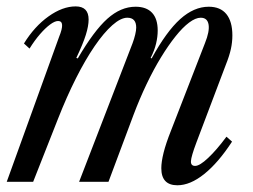

<svg xmlns="http://www.w3.org/2000/svg" viewBox="-30 -554 772 585"><path d="M510.5 10.5Q461.5 10.5 461.5 -41.5Q461.5 -61 468.5 -89Q475.5 -117 491 -156L594.5 -422.5Q609 -458.5 605.5 -479.2Q602 -500 581.5 -500Q566 -500 546.2 -485.2Q526.5 -470.5 504.8 -443.2Q483 -416 460.5 -379.2Q438 -342.5 416.8 -298Q395.5 -253.5 377 -204.5L300.5 0H211L374 -422.5Q379 -436 382 -448.8Q385 -461.5 385 -470Q385 -500 358 -500Q338 -500 312.2 -477.2Q286.5 -454.5 258.2 -413.2Q230 -372 201.5 -315.5Q173 -259 146.5 -191.5L71 0H-9.5L150 -441.5Q160 -466 159.2 -478Q158.5 -490 147 -490Q137 -490 122.5 -479.2Q108 -468.5 91.8 -449.8Q75.5 -431 60 -406L43 -421.5Q75 -473.5 117.8 -504Q160.5 -534.5 200.5 -534.5Q240 -534.5 240 -494.5Q240 -475 231.5 -447.8Q223 -420.5 202.5 -377.5L207 -376Q256 -460 297 -496.8Q338 -533.5 383 -533.5Q416 -533.5 433.2 -515.2Q450.5 -497 450.5 -461Q450.5 -442 445.5 -421Q440.5 -400 429 -377.5L432 -376Q477 -458 519 -495.8Q561 -533.5 606 -533.5Q641.5 -533.5 659.8 -511Q678 -488.5 678 -446Q678 -425.5 673.5 -404.8Q669 -384 658 -356.5L568.5 -120Q552.5 -77.5 551.8 -63Q551 -48.5 564.5 -48.5Q578.5 -48.5 604.2 -72.8Q630 -97 660 -137.5L677 -122.5Q635 -58 592.2 -23.8Q549.5 10.5 510.5 10.5Z"/></svg>

Font: Libre Caslon Condensed
Style: Italic
Weight: 400
Italic angle: -22.583°
Designer: Pablo Impallari, Rodrigo Fuenzalida, Katja Schimmel, Ertekin Erdin
Foundry: Pablo Impallari, Rodrigo Fuenzalida
Version: Version 2.000;gftools[0.9.33]